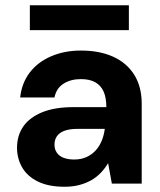

<svg xmlns="http://www.w3.org/2000/svg" viewBox="-20 -701 612 733"><path d="M227 12Q165 12 124.5 -8Q84 -28 64.5 -62Q45 -96 45 -137Q45 -183 68.5 -217.5Q92 -252 140 -272Q188 -292 261 -292H386Q386 -328 375.5 -351.5Q365 -375 343.5 -387Q322 -399 289 -399Q250 -399 222.5 -381.5Q195 -364 188 -329H57Q63 -384 93.5 -424Q124 -464 175 -486Q226 -508 289 -508Q360 -508 412 -484.5Q464 -461 492.5 -415.5Q521 -370 521 -305V0H407L393 -77H392Q380 -57 364 -40.5Q348 -24 327.5 -12.5Q307 -1 282 5.5Q257 12 227 12ZM263 -92Q290 -92 310.5 -101.5Q331 -111 345.5 -127Q360 -143 368.5 -164Q377 -185 380 -209H276Q245 -209 225.5 -201.5Q206 -194 197 -180.5Q188 -167 188 -149Q188 -131 197 -118Q206 -105 223 -98.5Q240 -92 263 -92ZM94 -586V-681H472V-586Z"/></svg>

Font: DM Sans 28pt
Style: Bold
Weight: 700
Version: Version 4.004;gftools[0.9.30]